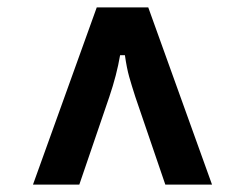

<svg xmlns="http://www.w3.org/2000/svg" viewBox="-20 -783 618 518"><path d="M69 -285 241 -763H380L552 -285H426L345 -522Q335 -553 328.5 -576Q322 -599 317 -634H304Q295 -581 275 -522L194 -285Z"/></svg>

Font: Open Sauce Sans
Style: Bold Italic
Weight: 700
Italic angle: -10°
Designer: Alfredo Marco Pradil
Foundry: Creative Sauce Fz LLC
Version: Version 1.477